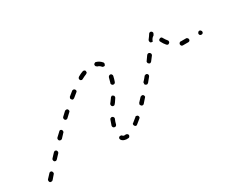

<svg xmlns="http://www.w3.org/2000/svg" viewBox="-50 -444 794 640"><g transform="rotate(-30 347.5 -123.5)"><path d="M304 13Q306 13 307 12Q308 12 309 10Q310 9 310 8Q311 6 311 5Q310 2 308 0Q305 -2 302 -2Q298 -1 294 -2Q292 -3 290 -5Q289 -6 288 -7Q287 -7 285 -7Q284 -8 282 -7Q281 -7 280 -6Q277 -4 277 -1Q277 2 279 5Q283 10 290 12Q296 14 304 13ZM30 -10Q30 -11 30 -13Q30 -14 29 -16Q29 -17 28 -18Q26 -19 25 -20Q24 -20 22 -20Q21 -20 19 -19Q18 -19 17 -17Q8 -8 3 -2Q2 -1 2 1Q1 2 2 4Q2 5 2 6Q3 8 4 9Q5 10 7 10Q8 11 10 10Q11 10 12 10Q14 9 15 8Q20 2 28 -7Q29 -9 30 -10ZM371 -30Q371 -33 369 -36Q368 -37 367 -37Q365 -38 364 -38Q362 -38 361 -38Q360 -37 359 -36Q350 -29 343 -23Q340 -22 340 -19Q340 -15 342 -13Q342 -12 344 -11Q345 -10 347 -10Q348 -10 349 -10Q351 -11 352 -12Q360 -18 368 -25Q371 -27 371 -30ZM276 -48Q276 -47 277 -45Q278 -44 279 -43Q280 -42 281 -42Q284 -41 287 -42Q290 -44 291 -47Q293 -56 297 -65Q299 -68 297 -71Q296 -74 293 -75Q292 -76 290 -76Q289 -76 288 -75Q286 -75 285 -74Q284 -73 283 -71Q279 -61 276 -51Q276 -50 276 -48ZM78 -65Q78 -68 76 -71Q73 -73 70 -73Q67 -72 65 -70L51 -55Q49 -53 49 -50Q49 -47 51 -44Q54 -42 57 -42Q60 -43 62 -45L76 -60Q78 -62 78 -65ZM421 -81Q421 -84 419 -86Q418 -87 416 -88Q415 -88 414 -88Q412 -88 411 -87Q409 -87 408 -86Q401 -78 394 -71Q393 -70 393 -68Q392 -67 392 -65Q392 -64 393 -63Q394 -61 395 -60Q397 -58 400 -58Q403 -58 405 -60Q412 -68 419 -76Q422 -78 421 -81ZM127 -113Q127 -115 127 -116Q127 -118 127 -119Q126 -120 125 -122Q123 -124 120 -124Q117 -124 115 -121L100 -107Q98 -105 98 -102Q98 -98 100 -96Q102 -94 106 -94Q109 -94 111 -96L125 -111Q126 -112 127 -113ZM309 -117Q307 -114 308 -111Q308 -108 311 -106Q312 -105 313 -105Q315 -105 316 -105Q318 -105 319 -106Q320 -107 321 -108Q323 -111 325 -113Q329 -119 333 -125Q335 -128 334 -131Q334 -134 331 -135Q330 -136 328 -137Q327 -137 326 -137Q324 -136 323 -135Q322 -135 321 -133Q317 -128 313 -122Q311 -120 309 -117ZM468 -136Q467 -139 465 -141Q464 -142 462 -142Q461 -142 459 -142Q458 -142 457 -141Q455 -141 454 -139Q448 -131 441 -124Q440 -123 440 -121Q440 -120 440 -118Q440 -117 440 -115Q441 -114 442 -113Q445 -111 448 -111Q451 -112 453 -114Q459 -122 466 -130Q468 -132 468 -136ZM179 -165Q179 -168 177 -171Q175 -173 172 -173Q168 -173 166 -171Q159 -164 151 -157Q149 -155 149 -152Q149 -149 151 -146Q153 -144 156 -144Q159 -144 161 -146Q169 -153 176 -160Q179 -162 179 -165ZM625 -164H637Q640 -164 642 -166Q644 -168 644 -171Q644 -174 642 -176Q640 -179 637 -179H625Q621 -179 617 -179Q614 -180 612 -178Q609 -176 609 -173Q608 -171 609 -170Q609 -169 610 -167Q611 -166 612 -165Q613 -165 615 -164Q620 -164 625 -164ZM693 -166Q695 -168 695 -171Q695 -174 693 -176Q691 -179 688 -179H687Q684 -179 682 -176Q680 -174 680 -171Q680 -168 682 -166Q684 -164 687 -164H688Q691 -164 693 -166ZM344 -171Q345 -168 348 -167Q351 -166 354 -167Q356 -168 358 -171Q362 -182 364 -192Q364 -193 364 -195Q364 -196 363 -197Q362 -199 361 -200Q360 -200 358 -201Q355 -201 353 -200Q350 -198 349 -195Q347 -186 344 -177Q342 -174 344 -171ZM511 -192Q510 -195 508 -197Q505 -199 502 -199Q499 -198 497 -196L485 -179Q483 -177 484 -174Q484 -171 487 -169Q489 -167 492 -167Q495 -168 497 -170L510 -187Q511 -189 511 -192ZM574 -191Q577 -191 579 -193Q580 -194 581 -195Q582 -196 582 -198Q582 -199 582 -201Q581 -202 581 -203Q575 -210 570 -219Q569 -222 566 -223Q563 -224 560 -222Q557 -221 556 -218Q555 -215 557 -212Q562 -202 569 -194Q571 -192 574 -191ZM233 -211Q233 -214 231 -216Q229 -219 226 -219Q223 -219 221 -218Q213 -212 205 -205Q203 -204 203 -202Q202 -201 202 -200Q202 -198 202 -197Q203 -195 204 -194Q205 -193 206 -192Q207 -191 209 -191Q210 -191 212 -192Q213 -192 214 -193Q222 -200 230 -206Q233 -208 233 -211ZM526 -228Q526 -230 525 -231Q525 -233 525 -234Q526 -236 526 -237Q533 -246 538 -254Q539 -256 542 -257Q545 -258 548 -256Q549 -255 550 -254Q551 -253 551 -251Q552 -250 551 -248Q551 -247 550 -246Q549 -243 547 -241Q543 -239 540 -235Q537 -231 535 -225Q533 -225 532 -225Q530 -225 528 -226Q527 -227 526 -228ZM291 -244Q292 -245 293 -246Q293 -248 293 -249Q293 -250 293 -252Q292 -255 289 -256Q286 -257 283 -256Q274 -253 264 -247Q261 -245 260 -242Q259 -239 261 -236Q261 -235 263 -234Q264 -233 265 -233Q267 -232 268 -233Q270 -233 271 -234Q280 -239 288 -242Q290 -243 291 -244ZM351 -235Q354 -234 357 -236Q358 -237 358 -238Q359 -240 359 -241Q360 -243 359 -244Q359 -246 358 -247Q350 -257 337 -261Q334 -262 332 -260Q329 -259 328 -256Q328 -254 328 -253Q328 -251 329 -250Q329 -249 331 -248Q332 -247 333 -246Q341 -244 346 -238Q348 -235 351 -235Z"/></g></svg>

Font: FRB American Cursive Dashed Extralight
Style: Italic
Weight: 200
Italic angle: -25°
Version: Version 2.0;Modular Font Editor K font №1